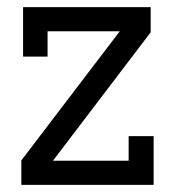

<svg xmlns="http://www.w3.org/2000/svg" viewBox="-20 -520 492 540"><path d="M40 0V-68.8L316.9 -432.1H113.8V-360.8H44.9V-500H403.8V-429.2L128.9 -67.9H341.8V-137.2H412.1V0Z"/></svg>

Font: Kelly Slab
Style: Regular
Weight: 400
Designer: Denis Masharov
Foundry: Denis Masharov
Version: Version 1.001